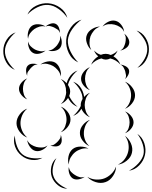

<svg xmlns="http://www.w3.org/2000/svg" viewBox="-105 -896 922 1163"><path d="M61 -808Q77 -843 113.5 -861Q150 -879 188 -876Q227 -873 260 -849Q293 -825 303 -788Q281 -820 249.5 -842Q218 -864 188 -866Q157 -869 122.5 -852.5Q88 -836 61 -808ZM171 -735Q182 -746 200 -752Q218 -758 231 -752Q245 -746 252 -728.5Q259 -711 258 -696Q254 -710 243 -717.5Q232 -725 222 -730Q211 -735 198 -738Q185 -741 171 -735ZM65 -661Q60 -680 66 -704Q72 -728 89 -740Q106 -751 130.5 -749Q155 -747 171 -735Q152 -740 134 -734.5Q116 -729 103 -720Q89 -710 78 -695.5Q67 -681 65 -661ZM-15 -473Q-48 -486 -67 -519Q-86 -552 -85 -588Q-85 -624 -64.5 -656Q-44 -688 -10 -700Q-38 -677 -56.5 -646.5Q-75 -616 -75 -588Q-76 -559 -59 -528Q-42 -497 -15 -473ZM258 -680Q268 -665 269 -643Q270 -621 259 -606Q248 -592 226 -588Q204 -584 187 -590Q205 -591 218 -600.5Q231 -610 240 -621Q249 -633 255.5 -647.5Q262 -662 258 -680ZM171 -590Q157 -577 135 -571.5Q113 -566 96 -575Q79 -584 71 -605Q63 -626 65 -645Q69 -627 81.5 -615Q94 -603 107 -596Q121 -589 137.5 -586Q154 -583 171 -590ZM140 -505Q157 -519 183 -523.5Q209 -528 229 -517Q248 -505 257.5 -480Q267 -455 263 -433Q259 -455 245.5 -471Q232 -487 217 -496Q201 -505 181 -509Q161 -513 140 -505ZM60 -437Q53 -450 53 -469Q53 -488 63 -498Q73 -509 91.5 -510Q110 -511 124 -505Q109 -506 98.5 -498.5Q88 -491 80 -482Q72 -473 65 -462.5Q58 -452 60 -437ZM60 -294Q41 -301 25.5 -319.5Q10 -338 10 -358Q10 -378 25.5 -396Q41 -414 60 -421Q45 -408 39.5 -391Q34 -374 34 -358Q34 -342 39.5 -324.5Q45 -307 60 -294ZM263 -417Q285 -409 302.5 -387Q320 -365 320 -342Q320 -318 302.5 -296Q285 -274 263 -266Q281 -281 288.5 -302Q296 -323 296 -342Q296 -361 288.5 -381.5Q281 -402 263 -417ZM338 -401Q369 -390 387 -360Q405 -330 405 -298Q405 -265 387 -235Q369 -205 338 -194Q363 -215 379 -243.5Q395 -272 395 -298Q395 -324 379 -352Q363 -380 338 -401ZM263 -250Q286 -242 304 -219.5Q322 -197 322 -172Q322 -148 304 -125.5Q286 -103 263 -95Q282 -110 290 -131.5Q298 -153 298 -172Q298 -192 290 -213Q282 -234 263 -250ZM60 -63Q34 -72 14.5 -97.5Q-5 -123 -5 -150Q-5 -178 14.5 -203.5Q34 -229 60 -238Q39 -220 29 -196.5Q19 -173 19 -150Q19 -128 29 -104.5Q39 -81 60 -63ZM263 -79Q269 -66 269 -47.5Q269 -29 259 -19Q249 -9 230.5 -9Q212 -9 199 -15Q213 -14 223.5 -21Q234 -28 242 -36Q250 -44 257 -54.5Q264 -65 263 -79ZM152 60Q123 77 87 72.5Q51 68 25 46Q-2 25 -14 -9Q-26 -43 -15 -75Q-14 -41 -2 -9.5Q10 22 31 39Q52 56 85 61Q118 66 152 60ZM183 -15Q172 2 150.5 12.5Q129 23 109 18Q90 13 76 -7Q62 -27 60 -47Q69 -29 84.5 -19.5Q100 -10 115 -6Q131 -2 149 -2.5Q167 -3 183 -15ZM369 -518Q331 -535 312 -574Q293 -613 296 -654Q299 -695 324.5 -730.5Q350 -766 389 -777Q356 -753 332.5 -719.5Q309 -686 306 -653Q304 -621 322 -584Q340 -547 369 -518ZM516 -735Q528 -753 550.5 -764Q573 -775 594 -770Q615 -765 630 -745Q645 -725 647 -703Q638 -722 621.5 -732.5Q605 -743 588 -747Q572 -751 552.5 -749.5Q533 -748 516 -735ZM448 -593Q430 -609 421 -635.5Q412 -662 421 -684Q429 -706 453 -720.5Q477 -735 501 -735Q478 -727 464 -710.5Q450 -694 443 -676Q437 -658 437 -636Q437 -614 448 -593ZM722 -711Q756 -700 776.5 -667.5Q797 -635 797 -600Q798 -564 779 -531Q760 -498 727 -485Q754 -509 771 -540Q788 -571 787 -600Q787 -628 768.5 -658.5Q750 -689 722 -711ZM647 -692Q661 -683 671 -665Q681 -647 677 -631Q674 -615 656.5 -603.5Q639 -592 623 -590Q638 -597 644.5 -610.5Q651 -624 654 -636Q657 -649 657 -664Q657 -679 647 -692ZM447 -504Q459 -535 490 -555Q472 -570 465 -590Q474 -580 484.5 -573.5Q495 -567 506 -564Q521 -570 535 -570Q550 -570 566 -563Q577 -567 588 -573.5Q599 -580 607 -590Q600 -570 582 -555Q613 -536 624 -505Q611 -520 595.5 -529Q580 -538 563 -542Q550 -535 536 -535Q523 -535 509 -542Q492 -538 476 -528.5Q460 -519 447 -504ZM624 -505Q639 -504 655 -495.5Q671 -487 676 -473Q680 -459 672 -442.5Q664 -426 652 -417Q660 -429 658 -442Q656 -455 653 -466Q649 -477 643 -488Q637 -499 624 -505ZM440 -350Q419 -357 402.5 -377Q386 -397 386 -419Q386 -441 402.5 -461.5Q419 -482 440 -489Q423 -475 416.5 -456Q410 -437 410 -419Q410 -402 416.5 -383Q423 -364 440 -350ZM365 -249Q332 -261 313 -292.5Q294 -324 294 -359Q294 -394 313 -425.5Q332 -457 365 -469Q338 -447 321 -417Q304 -387 304 -359Q304 -331 321 -301Q338 -271 365 -249ZM652 -401Q676 -392 694.5 -368.5Q713 -345 713 -319Q713 -293 694.5 -269.5Q676 -246 652 -237Q672 -254 680.5 -276Q689 -298 689 -319Q689 -340 680.5 -362Q672 -384 652 -401ZM440 -186Q418 -194 401 -215.5Q384 -237 384 -260Q384 -283 401 -304.5Q418 -326 440 -334Q422 -319 415 -299Q408 -279 408 -260Q408 -241 415 -221Q422 -201 440 -186ZM652 -221Q672 -214 688 -195Q704 -176 704 -155Q704 -134 688 -115Q672 -96 652 -89Q668 -102 674 -120Q680 -138 680 -155Q680 -172 674 -190Q668 -208 652 -221ZM437 -11Q414 -20 396 -43.5Q378 -67 379 -92Q379 -117 397.5 -139.5Q416 -162 440 -170Q420 -155 411.5 -133Q403 -111 403 -91Q402 -71 410 -49Q418 -27 437 -11ZM727 -85Q757 -65 769 -28.5Q781 8 773 43Q765 78 738.5 105.5Q712 133 676 138Q708 121 732.5 94.5Q757 68 764 40Q770 12 759.5 -22Q749 -56 727 -85ZM652 -73Q675 -57 688 -27.5Q701 2 694 30Q688 57 662.5 77.5Q637 98 609 101Q635 89 650.5 67.5Q666 46 671 24Q677 2 673 -24Q669 -50 652 -73ZM312 101Q304 78 310 50.5Q316 23 335 7Q354 -8 382 -8Q410 -8 431 4Q407 0 386 7Q365 14 350 26Q335 38 323.5 57Q312 76 312 101ZM303 247Q272 247 246 226Q220 205 209 176Q199 146 206 113.5Q213 81 237 62Q221 88 215.5 118.5Q210 149 219 172Q227 196 250.5 216Q274 236 303 247ZM598 113Q598 142 579.5 170Q561 198 534 207Q506 217 474.5 207Q443 197 424 175Q449 190 476.5 191.5Q504 193 526 185Q548 177 568 158.5Q588 140 598 113ZM408 175Q394 186 372.5 190Q351 194 336 185Q321 175 314.5 154.5Q308 134 312 116Q315 134 326 145.5Q337 157 349 164Q361 172 376 176.5Q391 181 408 175Z"/></svg>

Font: Rubik Puddles
Style: Regular
Weight: 400
Designer: Hubert and Fischer, NaN
Foundry: Hubert and Fischer, NaN
Version: Version 2.200